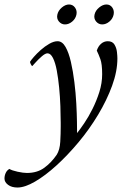

<svg xmlns="http://www.w3.org/2000/svg" viewBox="-128 -609 584 857"><path d="M129 -425Q150 -425 164.5 -399.5Q179 -374 188.5 -332.5Q198 -291 204 -242.5Q210 -194 212.5 -147.5Q215 -101 215.5 -65.5Q216 -30 216 -15Q229 -31 248 -59Q267 -87 285 -123Q303 -159 315.5 -198.5Q328 -238 328 -278Q328 -323 320 -345Q312 -367 304 -383Q310 -402 323 -413.5Q336 -425 353 -425Q374 -425 383 -410Q392 -395 394 -377Q396 -359 396 -348Q396 -291 372.5 -226.5Q349 -162 310 -97Q271 -32 222.5 26Q174 84 124 129.5Q74 175 28.5 201.5Q-17 228 -50 228Q-76 228 -92 216Q-108 204 -108 188Q-108 175 -102.5 163Q-97 151 -86 145Q-75 152 -49.5 157.5Q-24 163 -8 163Q38 163 69.5 140Q101 117 125 82Q139 60 141 23.5Q143 -13 143 -44Q143 -48 143 -52.5Q143 -57 143 -61Q143 -94 141.5 -135.5Q140 -177 136 -218Q132 -259 125.5 -294Q119 -329 108.5 -350Q98 -371 84 -371Q74 -371 58.5 -357.5Q43 -344 30.5 -330Q18 -316 16 -314Q14 -314 10 -321.5Q6 -329 6 -333Q10 -340 23 -355Q36 -370 54 -386Q72 -402 92 -413.5Q112 -425 129 -425ZM347 -589Q364 -589 373.5 -575Q383 -561 379 -543Q375 -525 360 -512.5Q345 -500 328 -500Q312 -500 301 -513Q290 -526 294 -544Q298 -562 314.5 -575.5Q331 -589 347 -589ZM180 -589Q197 -589 207 -575Q217 -561 213 -543Q209 -525 194 -512.5Q179 -500 162 -500Q146 -500 135 -513Q124 -526 128 -544Q132 -562 148 -575.5Q164 -589 180 -589Z"/></svg>

Font: Amiri
Style: Italic
Weight: 400
Italic angle: 10°
Designer: Khaled Hosny
Version: Version 0.113